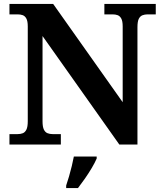

<svg xmlns="http://www.w3.org/2000/svg" viewBox="-20 -734 828 975"><path d="M28 0V-53H70Q84.3 -53 95.8 -57.5Q107.3 -62 114.2 -76Q121 -90 121 -118V-600Q121 -626.9 113.8 -639.9Q106.7 -652.9 95.2 -657Q83.7 -661 70 -661H28V-714H250L603 -215V-600Q603 -626.9 595.8 -639.9Q588.7 -652.9 577.2 -657Q565.7 -661 552 -661H510V-714H771V-661H729Q715.3 -661 703.5 -656.5Q691.7 -652 684.8 -638.4Q678 -624.9 678 -596V0H586L196 -551V-118Q196 -90 202.8 -76Q209.7 -62 221.5 -57.5Q233.3 -53 247 -53H289V0ZM316 208Q323 188 330.5 162Q338 136 344.5 109.5Q351 83 355 61H471V71Q462 92 446 119Q430 146 411.5 172.5Q393 199 376 221H316Z"/></svg>

Font: Noto Serif Tamil
Style: Italic
Weight: 400
Italic angle: -12°
Designer: Indian Type Foundry, Tom Grace, and the Monotype Design Team
Foundry: Monotype Imaging Inc.
Version: Version 2.003